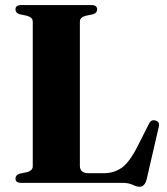

<svg xmlns="http://www.w3.org/2000/svg" viewBox="-20 -720 656 756"><path d="M346.5 -664 318 -658Q294.5 -652 294.5 -634.5V-67.5Q294.5 -38 328.5 -38H389.5Q428 -38 459 -59.2Q490 -80.5 523 -146.5L566.5 -232.5Q575 -250.5 592 -245.5Q610.5 -240.5 605 -220L557.5 -14Q549.5 15.5 530 15.5Q518.5 15.5 502.8 7.8Q487 0 461 0H63Q41 0 41 -17Q41 -31 57 -36L85.5 -42Q109 -48 109 -65.5V-634.5Q109 -652 85.5 -658L57 -664Q41 -669 41 -683Q41 -700 63 -700H340.5Q362.5 -700 362.5 -683Q362.5 -669 346.5 -664Z"/></svg>

Font: Fraunces 72pt
Style: Bold
Weight: 700
Version: Version 1.000;[b76b70a41]